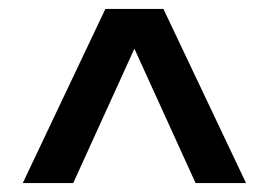

<svg xmlns="http://www.w3.org/2000/svg" viewBox="-20 -545 603 430"><path d="M281 -436 144 -135H31L216 -525H346L531 -135H418Z"/></svg>

Font: Montserrat Semi Bold
Style: Regular
Weight: 600
Designer: Julieta Ulanovsky
Foundry: Julieta Ulanovsky
Version: Version 3.001 September 28, 2015